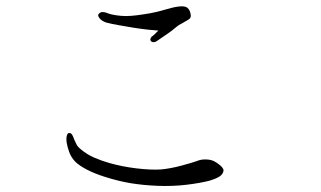

<svg xmlns="http://www.w3.org/2000/svg" viewBox="-20 -653 1040 622"><path d="M220 -202Q218 -209 214 -216Q210 -223 203 -222Q199 -222 196.5 -213.5Q194 -205 196 -191Q198 -178 204 -161Q210 -144 223 -130Q236 -117 260.5 -104Q285 -91 320 -80Q364 -66 403.5 -59.5Q443 -53 490 -51Q539 -49 584.5 -54.5Q630 -60 660 -68Q689 -77 697 -86Q705 -95 704 -103Q702 -110 692.5 -118Q683 -126 673 -131Q663 -136 647 -136.5Q631 -137 617 -131Q603 -126 568 -116.5Q533 -107 501 -104Q469 -102 422.5 -107.5Q376 -113 334 -125Q309 -132 285 -142.5Q261 -153 241 -170Q231 -178 227 -187Q223 -196 220 -202ZM471 -534Q463 -524 471 -518Q474 -516 479.5 -516.5Q485 -517 494 -524Q502 -530 515 -538.5Q528 -547 537 -554Q547 -562 553 -567Q559 -572 569 -577Q582 -584 591.5 -590Q601 -596 597 -610Q594 -623 586 -628.5Q578 -634 560 -632Q542 -630 515.5 -622Q489 -614 466 -610Q443 -606 423 -603.5Q403 -601 388 -601Q373 -601 356.5 -603.5Q340 -606 332 -609Q323 -613 314.5 -614Q306 -615 300 -608Q295 -604 302 -594.5Q309 -585 324 -580Q339 -576 364 -571.5Q389 -567 414 -563Q440 -559 458.5 -557Q477 -555 493 -554Q493 -554 484 -545Q475 -536 471 -534Z"/></svg>

Font: Hannari
Style: Regular
Weight: 400
Version: Version 1.12